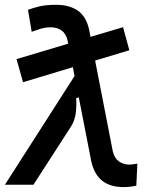

<svg xmlns="http://www.w3.org/2000/svg" viewBox="-33 -762 639 792"><path d="M62 -422.9 35.2 -518.1 248.5 -582 246.1 -593.8Q239.3 -623.5 220.7 -636.5Q202.1 -649.4 177.2 -649.4Q154.8 -649.4 135.5 -643.6Q116.2 -637.7 97.7 -630.9L82.5 -721.7Q102.5 -729 129.4 -735.6Q156.2 -742.2 198.7 -742.2Q252.9 -742.2 287.4 -718.5Q321.8 -694.8 334 -642.6L340.3 -609.9L474.6 -649.9L500.5 -554.7L359.4 -512.2L432.1 -138.7Q439 -109.4 457.5 -96.2Q476.1 -83 502.9 -83Q505.4 -83 512.7 -84Q520 -85 533.7 -86.9L529.3 3.9Q502.4 9.8 476.6 9.8Q422.9 9.8 389.6 -15.6Q356.4 -41 343.8 -95.2L292 -360.4L281.2 -356.9Q283.2 -325.7 279.5 -295.7Q275.9 -265.6 260.3 -240.7L105 0H-12.7L274.4 -448.2L267.6 -484.9Z"/></svg>

Font: Cascadia Mono
Style: Italic
Weight: 400
Italic angle: -10°
Monospace: yes
Designer: Aaron Bell
Foundry: Saja Typeworks
Version: Version 2404.023; ttfautohint (v1.8.4)